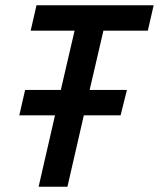

<svg xmlns="http://www.w3.org/2000/svg" viewBox="-20 -706 601 726"><path d="M235 0H126L188 -270H53L75 -366H210L262 -590H96L118 -686H561L539 -590H371L319 -366H460L436 -270H297Z"/></svg>

Font: Storia Sans SemiBold
Style: Italic
Weight: 600
Italic angle: -13°
Designer: Campivisivi
Foundry: Accademia di Belle Arti di Urbino and students of MA course of Visual design
Version: Version 60.001;May 25, 2020;FontCreator 12.0.0.2522 64-bit